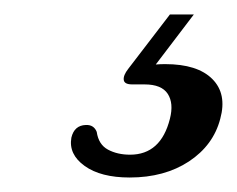

<svg xmlns="http://www.w3.org/2000/svg" viewBox="-20 -26 327 265"><path d="M214.5 -6H247.5L195 63Q201 62.5 208 62.5Q252.5 62.5 273 83Q293.5 103.5 284 138Q274.5 174.5 240.8 196.8Q207 219 159 219Q119 219 96.8 203Q74.5 187 78.5 164Q82.5 147 98.5 146.5Q109.5 146 113.5 156Q116 173.5 129 180.5Q142 187.5 159.5 187.5Q202 187.5 214.5 138Q220 116.5 211.5 103.5Q203 90.5 179.5 90.5H162.5Q151.5 90.5 150.8 84.2Q150 78 157 69Z"/></svg>

Font: Fraunces 9pt S000
Style: Italic
Weight: 400
Italic angle: -16°
Version: Version 1.000; ttfautohint (v1.8.3)